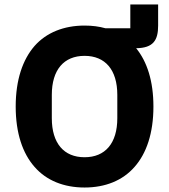

<svg xmlns="http://www.w3.org/2000/svg" viewBox="-20 -824 754 856"><path d="M685 -804V-710C685 -645 664 -610 587 -609C636 -549 664 -462 664 -349C664 -230 633 -140 580 -80C527 -19 449 12 357 12C265 12 187 -19 134 -80C81 -140 50 -230 50 -349C50 -468 81 -558 134 -619C187 -679 265 -710 357 -710C391 -710 422 -706 450 -698H561V-804ZM357 -123C449 -123 503 -185 503 -297V-401C503 -513 449 -575 357 -575C265 -575 211 -513 211 -401V-297C211 -185 265 -123 357 -123Z"/></svg>

Font: Plexus Sans Bold
Style: Regular
Weight: 700
Version: Version 2.001;PS 002.001;hotconv 1.0.70;makeotf.lib2.5.58329